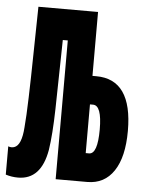

<svg xmlns="http://www.w3.org/2000/svg" viewBox="-52 -756 604 805"><g transform="rotate(5 250.0 -353.5)"><path d="M54 7Q151 7 173 -120Q183 -185 185.5 -293Q188 -401 191 -584H212V0H345Q417 0 456.5 -59Q496 -118 496 -228Q496 -445 344 -445H328V-714H77Q75 -614 73.5 -513.5Q72 -413 69.5 -331.5Q67 -250 63 -206Q58 -129 27 -119Q15 -115 2 -120V-1Q27 7 54 7ZM328 -325H341Q378 -325 378 -224Q378 -120 342 -120H328Z"/></g></svg>

Font: Noto Sans Mono UI Condensed ExtraBold
Style: Regular
Weight: 800
Width: 3
Designer: Monotype Design team
Foundry: Monotype Imaging Inc.
Version: 1.000